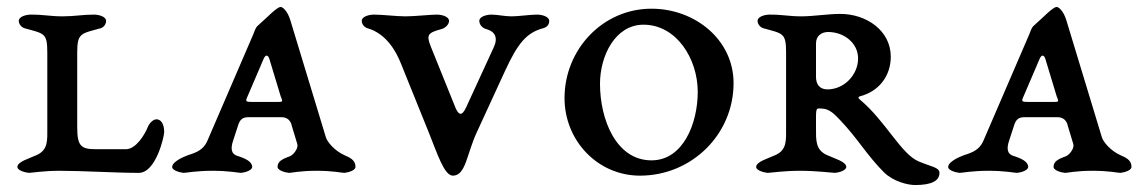

<svg xmlns="http://www.w3.org/2000/svg" viewBox="-20 -495 3286 552"><path d="M152 -4C218 -4 311.8 2 379 2C428.6 2 452 -103 452 -115C452 -140 442 -152 430 -152C420 -152 409.2 -140.6 405 -130C395.3 -105.9 370 -66 342 -66H256C213 -66 202 -75 202 -129V-344C202 -401 213 -398 270 -414C279 -417 285 -426 285 -435C285 -447 265 -453 250 -453C216 -453 195 -448 160 -448C124 -448 108 -453 69 -453C54 -453 34 -447 34 -435C34 -426 41 -417 50 -414C107 -398 116 -401 116 -344V-129C116 -92 119 -64 85 -49C63 -39 30 -30 30 -15C30 -5 52 1 63 2C70 2 105 -4 152 -4Z M690 -214 738 -326C743.1 -337.9 750 -338 754 -327L787 -218C792 -205 795 -202 781 -202H704C689 -202 685 -203 690 -214ZM972 -48C942 -61 921 -87 917 -100L815 -436C807 -463 793 -475 787 -475C776 -475 749.9 -446.5 720.5 -420.5C714.3 -415 711.8 -404.9 708 -396L577 -92C569 -73 557 -61 530 -52C507 -45 475 -30 475 -15C475 -5 497 1 508 2C515 2 544 -4 591 -4C639 -4 666 2 673 2C684 1 705 -5 705 -15C705 -30 687 -39 662 -47C646 -52 642 -66 650 -90L665 -136C669.7 -150.3 677 -158 693 -158H790C806 -158 816 -148 819 -133L835 -80C838 -67 822 -49 814 -46C789 -37 778 -30 778 -15C778 -5 800 1 811 2C818 2 843 -4 890 -4C938 -4 963 2 970 2C981 1 1002 -5 1002 -15C1002 -30 994 -39 972 -48Z M1431 -289C1468.6 -370.8 1493.7 -401.1 1542 -414C1554.6 -417.4 1559 -426 1559 -435C1559 -447 1539 -453 1524 -453C1504 -453 1471 -448 1451 -448C1430 -448 1411 -453 1393 -453C1378 -453 1358 -447 1358 -435C1358 -426 1364.5 -414.9 1379 -411C1402.2 -404.8 1412.5 -387.3 1400 -360L1320 -186C1306.8 -157.2 1297.4 -167.6 1290 -184L1219 -360C1205.1 -394.3 1209.4 -400.6 1248 -411C1262.5 -414.9 1271 -426 1271 -435C1271 -447 1251 -453 1236 -453C1216 -453 1173 -448 1146 -448C1119 -448 1081 -453 1055 -453C1040 -453 1020 -447 1020 -435C1020 -426 1027 -417 1036 -414C1093 -398 1120.4 -342.7 1132 -314L1212 -116C1237.5 -53 1257 10 1282 10C1319 10 1321.6 -51.2 1350 -113Z M1705 -254C1705 -335 1749 -424 1830 -424C1925 -424 1986 -326 1986 -231C1986 -140 1944 -34 1853 -34C1751 -34 1705 -152 1705 -254ZM1853 -470C1713 -470 1603 -353 1603 -213C1603 -91 1698 10 1820 10C1968 10 2089 -108 2089 -256C2089 -381 1978 -470 1853 -470Z M2326 -274V-370C2326 -391.3 2341 -403 2361 -403C2406 -403 2447 -371.8 2447 -327C2447 -280 2407 -238 2359 -238C2336 -238 2326 -253 2326 -274ZM2396 -455C2359 -455 2319 -448 2284 -448C2248 -448 2232 -453 2193 -453C2178 -453 2158 -447 2158 -435C2158 -426 2165 -417 2174 -414C2231 -398 2240 -401 2240 -344V-129C2240 -92 2243 -64 2209 -49C2187 -39 2154 -30 2154 -15C2154 -5 2176 1 2187 2C2194 2 2233 -4 2280 -4C2328 -4 2374 2 2381 2C2392 1 2413 -5 2413 -15C2413 -30 2380 -39 2358 -49C2324 -64 2326 -92 2326 -129V-158C2326 -187 2329 -183 2341 -183C2365 -183 2380.1 -165.6 2396 -149C2443.8 -99.3 2472.9 -48.1 2521 0C2547.9 26.9 2590 37 2611 37C2658 37 2681 25 2681 2C2681 -14 2657.8 -15.4 2621 -31C2570.4 -52.5 2526.5 -146.3 2453 -208C2445.3 -214.4 2447.3 -216.9 2455 -219C2507.2 -233 2541 -277 2541 -332C2541 -407 2471 -455 2396 -455Z M2921 -214 2969 -326C2974.1 -337.9 2981 -338 2985 -327L3018 -218C3023 -205 3026 -202 3012 -202H2935C2920 -202 2916 -203 2921 -214ZM3203 -48C3173 -61 3152 -87 3148 -100L3046 -436C3038 -463 3024 -475 3018 -475C3007 -475 2980.9 -446.5 2951.5 -420.5C2945.3 -415 2942.8 -404.9 2939 -396L2808 -92C2800 -73 2788 -61 2761 -52C2738 -45 2706 -30 2706 -15C2706 -5 2728 1 2739 2C2746 2 2775 -4 2822 -4C2870 -4 2897 2 2904 2C2915 1 2936 -5 2936 -15C2936 -30 2918 -39 2893 -47C2877 -52 2873 -66 2881 -90L2896 -136C2900.7 -150.3 2908 -158 2924 -158H3021C3037 -158 3047 -148 3050 -133L3066 -80C3069 -67 3053 -49 3045 -46C3020 -37 3009 -30 3009 -15C3009 -5 3031 1 3042 2C3049 2 3074 -4 3121 -4C3169 -4 3194 2 3201 2C3212 1 3233 -5 3233 -15C3233 -30 3225 -39 3203 -48Z"/></svg>

Font: EB Garamond SC 08
Style: Regular
Weight: 400
Version: Version 0.016